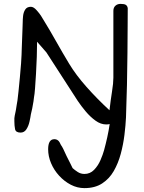

<svg xmlns="http://www.w3.org/2000/svg" viewBox="-20 -688 743 989"><path d="M415 281Q378 281 344.5 263.5Q311 246 284.5 217Q258 188 243 152.5Q228 117 228 81Q228 29 260 29Q271 29 279 35.5Q287 42 294 59Q299 65 306.5 80.5Q314 96 323 116Q333 135 341.5 152.5Q350 170 354 178Q365 188 380.5 198Q396 208 415 208Q444 208 464.5 187Q485 166 497.5 137Q510 108 516 86Q525 53 532.5 19Q540 -15 545 -49Q541 -48 536.5 -47.5Q532 -47 527 -47Q499 -47 472 -66.5Q445 -86 421.5 -114Q398 -142 380 -169L219 -418L171 -473Q171 -438 169.5 -394.5Q168 -351 165.5 -308.5Q163 -266 160.5 -233Q158 -200 155 -186Q155 -183 152.5 -166Q150 -149 146 -129.5Q142 -110 139 -99Q137 -84 132 -61.5Q127 -39 116 -22Q105 -5 86 -5Q61 -5 57.5 -23Q54 -41 54 -63V-79L56 -93Q57 -99 59 -107Q61 -115 62 -122Q64 -137 66.5 -150.5Q69 -164 70 -171Q72 -186 75.5 -219Q79 -252 82.5 -290.5Q86 -329 88.5 -361Q91 -393 91 -405Q91 -411 92 -435.5Q93 -460 94 -489.5Q95 -519 96 -543Q97 -567 97 -573Q97 -588 99 -606.5Q101 -625 110 -639Q119 -653 139 -653Q153 -653 168.5 -635.5Q184 -618 191 -607Q195 -600 198.5 -594.5Q202 -589 205 -584Q237 -532 269 -475Q301 -418 336 -360Q371 -302 425.5 -240.5Q480 -179 544 -120Q550 -173 557 -216.5Q564 -260 564 -288V-632Q564 -649 574.5 -658.5Q585 -668 601 -668Q620 -668 628 -663Q636 -658 638 -646Q638 -613 637.5 -552.5Q637 -492 636.5 -414Q636 -336 634 -251Q632 -166 629 -83Q627 -42 621 7Q615 56 602 104.5Q589 153 566 193Q543 233 506 257Q469 281 415 281Z"/></svg>

Font: Fuzzy Bubbles
Style: Regular
Weight: 400
Designer: Robert E. Leuschke
Foundry: Robert E. Leuschke
Version: Version 1.010; ttfautohint (v1.8.3)